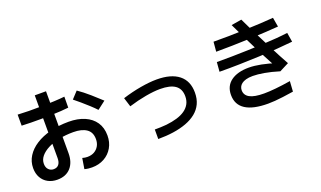

<svg xmlns="http://www.w3.org/2000/svg" viewBox="-84 -1324 3168 1895"><g transform="rotate(-20 1500.0 -377.0)"><path d="M625 55Q608 55 588.5 53Q569 51 547 45L565 -66Q579 -62 592 -60Q605 -58 617 -58Q660 -58 690.5 -75.5Q721 -93 738.5 -123.5Q756 -154 756 -195Q756 -268 706 -302Q656 -336 568 -336Q487 -336 418 -321.5Q349 -307 298 -280.5Q247 -254 218 -219Q189 -184 189 -141Q189 -102 210.5 -80Q232 -58 263 -58Q299 -58 317.5 -81.5Q336 -105 336 -148V-807H454V-157Q454 -60 403.5 -4Q353 52 263 52Q208 52 165.5 29Q123 6 99 -36.5Q75 -79 75 -137Q75 -205 111 -262Q147 -319 212 -360.5Q277 -402 366 -425Q455 -448 560 -448Q655 -448 726 -417.5Q797 -387 836 -329.5Q875 -272 875 -190Q875 -119 843 -63.5Q811 -8 754.5 23.5Q698 55 625 55ZM112 -570V-686Q163 -683 229.5 -682Q296 -681 365 -682.5Q434 -684 497 -687Q560 -690 606 -695L605 -580Q572 -576 525.5 -573Q479 -570 425 -568.5Q371 -567 315 -566.5Q259 -566 207 -567Q155 -568 112 -570ZM878 -457Q852 -485 815.5 -518.5Q779 -552 741 -584.5Q703 -617 675 -639L741 -710Q768 -692 799 -667.5Q830 -643 860.5 -616.5Q891 -590 917.5 -565Q944 -540 964 -523Z M1334 15V-85Q1362 -85 1395.5 -86Q1429 -87 1458 -90Q1521 -97 1571 -112Q1621 -127 1656 -151.5Q1691 -176 1710 -210.5Q1729 -245 1729 -291Q1729 -368 1677 -405.5Q1625 -443 1518 -443Q1454 -443 1366.5 -427.5Q1279 -412 1185 -383L1155 -479Q1254 -510 1349 -526.5Q1444 -543 1518 -543Q1670 -543 1750.5 -479Q1831 -415 1831 -293Q1831 -226 1807 -175.5Q1783 -125 1738.5 -89Q1694 -53 1632 -30Q1570 -7 1495 4Q1420 15 1334 15Z M2166 -599 2175 -701Q2252 -700 2338 -701.5Q2424 -703 2509.5 -706Q2595 -709 2672.5 -713Q2750 -717 2807 -722L2824 -624Q2760 -619 2680.5 -614.5Q2601 -610 2513.5 -606.5Q2426 -603 2337 -601Q2248 -599 2166 -599ZM2129 -402 2137 -501Q2214 -501 2297 -502Q2380 -503 2462.5 -506Q2545 -509 2623 -512.5Q2701 -516 2768.5 -521.5Q2836 -527 2888 -534L2904 -436Q2836 -429 2745 -422Q2654 -415 2550 -410.5Q2446 -406 2338 -403.5Q2230 -401 2129 -402ZM2474 58Q2317 58 2237 6.5Q2157 -45 2157 -147Q2157 -241 2225.5 -291.5Q2294 -342 2414 -342Q2470 -342 2542 -328Q2614 -314 2701 -285L2672 -253Q2634 -323 2600 -388.5Q2566 -454 2533 -519.5Q2500 -585 2467 -652.5Q2434 -720 2399 -794L2507 -812Q2527 -769 2555.5 -711.5Q2584 -654 2616 -590.5Q2648 -527 2680 -464Q2712 -401 2741.5 -345.5Q2771 -290 2793 -251L2695 -201Q2610 -227 2541 -239Q2472 -251 2422 -251Q2380 -251 2350.5 -242.5Q2321 -234 2304 -220.5Q2287 -207 2279.5 -190Q2272 -173 2272 -155Q2272 -103 2320.5 -76.5Q2369 -50 2471 -50Q2522 -50 2593 -57Q2664 -64 2750 -78L2743 30Q2680 40 2632 46Q2584 52 2546 55Q2508 58 2474 58Z"/></g></svg>

Font: Murecho Thin Medium
Style: Regular
Weight: 500
Version: Version 1.010